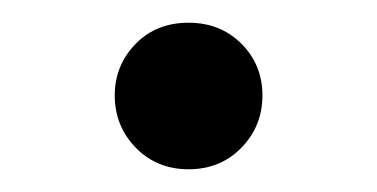

<svg xmlns="http://www.w3.org/2000/svg" viewBox="-20 -449 332 169"><path d="M100 -411Q118 -429 146 -429Q174 -429 192.5 -410.5Q211 -392 211 -365Q211 -338 192.5 -319Q174 -300 146 -300Q118 -300 99.5 -319Q81 -338 81 -365Q81 -392 100 -411Z"/></svg>

Font: Lopes Sans Medium
Style: Regular
Weight: 500
Designer: Gabriel Lam, Diego Maldonado
Foundry: TypeRant, Foresti Design
Version: Version 4.000